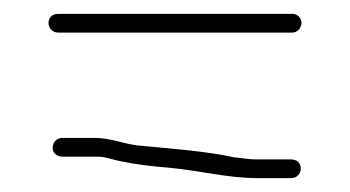

<svg xmlns="http://www.w3.org/2000/svg" viewBox="-20 -445 505 277"><path d="M70 -219H118C122 -219 126 -219 131 -218L151 -213C174 -208 199 -205 224 -203C268 -199 308 -188 352 -188H400C408 -188 414 -194 414 -202C414 -210 408 -215 400 -215H350C338 -215 330 -217 318 -218C278 -227 221 -231 180 -235C160 -237 139 -246 118 -246H70C62 -246 56 -240 56 -232C56 -224 62 -219 70 -219ZM64 -398H402C409 -398 415 -405 415 -412C415 -419 409 -425 402 -425H64C56 -425 50 -420 50 -412C50 -404 56 -398 64 -398Z"/></svg>

Font: Electronic
Style: Lt
Weight: 300
Version: Version 1.011